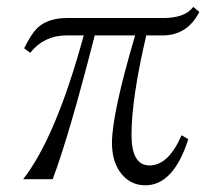

<svg xmlns="http://www.w3.org/2000/svg" viewBox="-20 -535 647 571"><path d="M51.8 -391.6Q72.8 -433.6 90.8 -451.7Q122.1 -481.4 179.7 -481.4H464.8Q530.8 -481.4 554.7 -514.6L572.8 -499.5Q537.1 -429.7 463.9 -429.7H415Q371.1 -242.2 371.1 -133.8Q371.1 -43 424.8 -43Q481 -43 520 -132.8L540 -121.1Q496.1 16.1 412.1 16.1Q364.7 16.1 335.9 -24.9Q313 -58.6 313 -109.9Q313 -196.3 381.8 -429.7H261.7Q186.5 -134.8 136.7 -2H48.8Q146.5 -127 229 -429.7H177.7Q111.3 -429.7 69.8 -377.9Z"/></svg>

Font: I.MingCP
Style: Regular
Weight: 400
Designer: I.Font Project
Version: Version 8.000; Sep 06, 2022